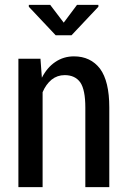

<svg xmlns="http://www.w3.org/2000/svg" viewBox="-20 -770 525 790"><path d="M146.5 -528.3Q147.5 -508.8 152.3 -450.2Q173.8 -492.2 207 -514.6Q241.2 -538.1 284.2 -538.1Q352.5 -538.1 391.6 -487.3Q429.7 -435.5 429.7 -328.1Q429.7 -218.8 429.7 0Q405.3 0 331.1 0Q331.1 -82 331.1 -327.1Q331.1 -400.4 310.5 -430.7Q289.1 -460.9 246.1 -460.9Q215.8 -460.9 192.4 -442.4Q168.9 -422.9 155.3 -390.6Q155.3 -260.7 155.3 0Q129.9 0 55.7 0Q55.7 -20.5 55.7 -51.8Q55.7 -145.5 55.7 -331.1Q55.7 -379.9 55.7 -528.3Q78.1 -528.3 146.5 -528.3ZM242.2 -676.8Q255.9 -695.3 296.9 -750Q318.4 -750 384.8 -750Q384.8 -748 384.8 -742.2Q357.4 -712.9 274.4 -625Q257.8 -625 209 -625Q181.6 -654.3 98.6 -742.2Q98.6 -744.1 98.6 -750Q121.1 -750 186.5 -750Q200.2 -732.4 242.2 -676.8Z"/></svg>

Font: Noto Sans Hebrew DECATHLON 
Style: Regular
Weight: 400
Designer: Monotype Design team
Version: Version 1.03 uh